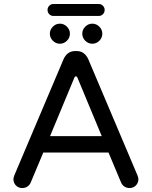

<svg xmlns="http://www.w3.org/2000/svg" viewBox="-20 -946 769 972"><path d="M47.9 -39.1Q47.9 -45.9 52.7 -58.6L301.8 -646.5Q310.5 -666 325.2 -676.8Q339.8 -687.5 359.4 -687.5H369.1Q388.7 -687.5 403.3 -676.8Q418 -666 426.8 -646.5L675.8 -58.6Q680.7 -45.9 680.7 -39.1Q680.7 -20.5 668 -7.3Q655.3 5.9 635.7 5.9Q621.1 5.9 609.9 -1.5Q598.6 -8.8 592.8 -22.5L529.3 -173.8H199.2L135.7 -22.5Q129.9 -8.8 118.7 -1.5Q107.4 5.9 92.8 5.9Q73.2 5.9 60.5 -7.3Q47.9 -20.5 47.9 -39.1ZM251 -925.8H479.5Q492.2 -925.8 501 -917Q509.8 -908.2 509.8 -895.5Q509.8 -882.8 501 -874Q492.2 -865.2 479.5 -865.2H251Q238.3 -865.2 229.5 -874Q220.7 -882.8 220.7 -895.5Q220.7 -908.2 229.5 -917Q238.3 -925.8 251 -925.8ZM283.2 -826.2Q303.7 -826.2 318.8 -811Q334 -795.9 334 -775.4Q334 -754.9 318.8 -739.7Q303.7 -724.6 283.2 -724.6Q262.7 -724.6 247.6 -739.7Q232.4 -754.9 232.4 -775.4Q232.4 -795.9 247.6 -811Q262.7 -826.2 283.2 -826.2ZM495.1 -256.8 372.1 -552.7Q369.1 -559.6 364.3 -559.6Q359.4 -559.6 356.4 -552.7L233.4 -256.8ZM447.3 -826.2Q467.8 -826.2 482.9 -811Q498 -795.9 498 -775.4Q498 -754.9 482.9 -739.7Q467.8 -724.6 447.3 -724.6Q426.8 -724.6 411.6 -739.7Q396.5 -754.9 396.5 -775.4Q396.5 -795.9 411.6 -811Q426.8 -826.2 447.3 -826.2Z"/></svg>

Font: jf-openhuninn-2.0
Style: Regular
Weight: 400
Designer: [Kosugi Maru]
Designed by MOTOYA      

[Varela Round]
Joe Prince (Latin component); Avraham Cornfeld (Hebrew component)
Foundry: justfont CO.,LTD.
Version: 2.0